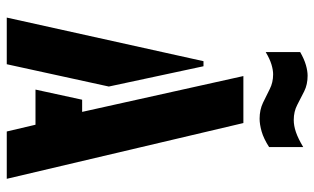

<svg xmlns="http://www.w3.org/2000/svg" viewBox="-201 -729 930 568"><g transform="rotate(90 264.0 -445.0)"><path d="M331 -748Q305 -748 284 -758Q263 -768 243.5 -778Q224 -788 200 -788Q187 -788 170.5 -783Q154 -778 134 -766V-868Q155 -880 172.5 -885Q190 -890 204 -890Q230 -890 250 -880Q270 -870 290 -859.5Q310 -849 335 -849Q352 -849 371 -855.5Q390 -862 415 -877V-776Q390 -760 369 -754Q348 -748 331 -748ZM369 0 349 -85H245L275 -223H311L205 -700H344L509 0ZM32 0 161 -582H176L236 -302L170 0Z"/></g></svg>

Font: Stick No Bills ExtraLight ExtraBold
Style: Regular
Weight: 800
Version: Version 2.000